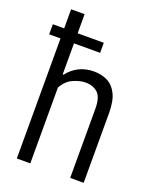

<svg xmlns="http://www.w3.org/2000/svg" viewBox="-149 -892 784 977"><g transform="rotate(20 243.0 -404.0)"><path d="M64 0V-808H137V-482H141.5Q195 -550.5 283 -550.5Q323 -550.5 355.2 -534.8Q387.5 -519 406.8 -481Q426 -443 426 -377.5V0H353V-374.5Q353 -437 327.5 -460Q302 -483 261 -483Q232 -483 196 -467.5Q160 -452 137 -411V0ZM2.5 -650V-704.5H278.5V-650Z"/></g></svg>

Font: Encode Sans Condensed
Style: Regular
Weight: 400
Width: 3
Designer: Multiple Designers
Foundry: Impallari Type
Version: Version 3.000; ttfautohint (v1.8.3) -l 8 -r 50 -G 200 -x 14 